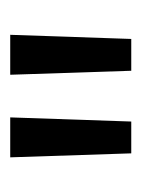

<svg xmlns="http://www.w3.org/2000/svg" viewBox="31 -734 283 385"><g transform="rotate(-90 172.5 -541.5)"><path d="M129.6 -662.5 121.3 -419.8H57.5L49.5 -662.5ZM295.2 -662.5 286.9 -419.8H223.1L215.1 -662.5Z"/></g></svg>

Font: Anek Devanagari Medium
Style: Regular
Weight: 500
Designer: Kailash Malviya (Devanagari) & Yesha Goshar (Latin)
Foundry: Ek Type
Version: Version 1.003